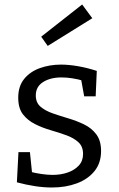

<svg xmlns="http://www.w3.org/2000/svg" viewBox="-20 -824 530 853"><path d="M139 -400Q139 -368 160 -350Q181 -332 214 -320.5Q247 -309 284 -298Q321 -287 354 -271Q387 -255 408 -227Q429 -199 429 -153Q429 -100 400 -64Q371 -28 321.5 -9.5Q272 9 211 9Q174 9 135 3Q96 -3 55 -14L62 -148H113L123 -50L114 -61Q137 -55 164 -51Q191 -47 214 -47Q250 -47 280.5 -57.5Q311 -68 330 -88.5Q349 -109 349 -140Q349 -173 328.5 -192Q308 -211 275 -223Q242 -235 205.5 -245.5Q169 -256 136 -272.5Q103 -289 82 -316Q61 -343 61 -390Q61 -441 87.5 -473.5Q114 -506 157.5 -521.5Q201 -537 251 -537Q285 -537 326 -530Q367 -523 410 -509L405 -396H354L339 -479L351 -465Q299 -480 253 -480Q204 -480 171.5 -459.5Q139 -439 139 -400ZM192 -620 163 -661 345 -804 390 -743Z"/></svg>

Font: Pack4
Style: Regular
Weight: 400
Version: Version 2.002